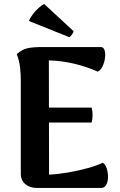

<svg xmlns="http://www.w3.org/2000/svg" viewBox="-20 -931 594 951"><path d="M163 0Q129 0 106 -18.5Q83 -37 83 -71V-533Q83 -562 79.5 -595.5Q76 -629 63 -663Q89 -686 116 -692Q143 -698 190 -698H479Q493 -698 498 -682Q503 -666 500 -643.5Q497 -621 487.5 -601.5Q478 -582 464 -576Q412 -600 349.5 -615Q287 -630 222 -632L223 -66Q267 -68 319 -77Q371 -86 417 -99Q463 -112 489 -125Q502 -117 508.5 -97Q515 -77 515 -54.5Q515 -32 506.5 -16Q498 0 481 0ZM197 -324V-398H434Q439 -379 438.5 -359.5Q438 -340 434 -324ZM123 -827Q129 -842 142 -859.5Q155 -877 171 -891.5Q187 -906 199 -911L344 -777Q345 -773 337.5 -761.5Q330 -750 323 -747Z"/></svg>

Font: Arima Thin
Style: Regular
Weight: 100
Designer: Joana Correia and Natanael Gama
Foundry: NDISCOVER
Version: Version 1.101;gftools[0.9.23]